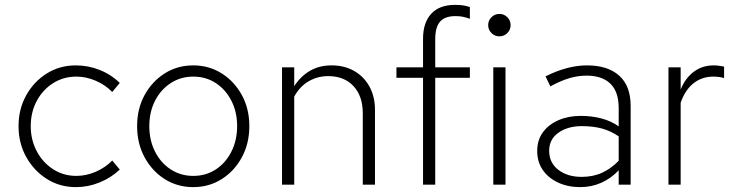

<svg xmlns="http://www.w3.org/2000/svg" viewBox="-20 -757 3010 787"><path d="M291 10Q225 10 172 -23.5Q119 -57 87.5 -113.5Q56 -170 56 -240Q56 -310 87.5 -366.5Q119 -423 172 -456Q225 -489 291 -489Q341 -489 388 -470.5Q435 -452 471 -417L440 -380Q412 -409 372.5 -426Q333 -443 293 -443Q240 -443 197.5 -416Q155 -389 130.5 -343Q106 -297 106 -240Q106 -184 130.5 -137.5Q155 -91 197.5 -63.5Q240 -36 293 -36Q333 -36 372.5 -53Q412 -70 440 -99L471 -62Q435 -28 388 -9Q341 10 291 10Z M772 10Q707 10 655 -23Q603 -56 572.5 -112.5Q542 -169 542 -240Q542 -311 572.5 -367Q603 -423 655 -456Q707 -489 772 -489Q837 -489 889 -456Q941 -423 971.5 -367Q1002 -311 1002 -240Q1002 -169 971.5 -112.5Q941 -56 889 -23Q837 10 772 10ZM772 -36Q824 -36 864.5 -62.5Q905 -89 928.5 -135.5Q952 -182 952 -240Q952 -298 928.5 -344Q905 -390 864.5 -416.5Q824 -443 772 -443Q721 -443 680 -416.5Q639 -390 615.5 -344Q592 -298 592 -240Q592 -182 615.5 -135.5Q639 -89 680 -62.5Q721 -36 772 -36Z M1136 0V-481H1186V-404Q1213 -445 1251 -467Q1289 -489 1339 -489Q1392 -489 1432 -466Q1472 -443 1494.5 -402Q1517 -361 1517 -307V0H1467V-293Q1467 -363 1429 -404Q1391 -445 1325 -445Q1282 -445 1245.5 -424Q1209 -403 1186 -361V0Z M1714 0V-438H1605V-481H1714V-598Q1714 -664 1747.5 -700.5Q1781 -737 1845 -737Q1863 -737 1877.5 -735Q1892 -733 1906 -728V-680Q1889 -686 1876 -688.5Q1863 -691 1847 -691Q1804 -691 1784 -668.5Q1764 -646 1764 -597V-481H1906V-438H1764V0Z M2002 0V-481H2052V0ZM2027 -608Q2008 -608 1994.5 -621.5Q1981 -635 1981 -654Q1981 -673 1994.5 -686.5Q2008 -700 2027 -700Q2046 -700 2059.5 -686.5Q2073 -673 2073 -654Q2073 -635 2059.5 -621.5Q2046 -608 2027 -608Z M2358 10Q2308 10 2268 -8.5Q2228 -27 2205 -60Q2182 -93 2182 -138Q2182 -183 2205.5 -215Q2229 -247 2269.5 -264.5Q2310 -282 2360 -282Q2406 -282 2445.5 -271.5Q2485 -261 2516 -239V-314Q2516 -381 2482 -414Q2448 -447 2384 -447Q2349 -447 2313.5 -436.5Q2278 -426 2236 -403L2216 -444Q2306 -489 2386 -489Q2471 -489 2518 -447Q2565 -405 2565 -323V0H2516V-59Q2485 -26 2445 -8Q2405 10 2358 10ZM2231 -139Q2231 -90 2268.5 -61Q2306 -32 2364 -32Q2411 -32 2448 -49Q2485 -66 2516 -98V-198Q2484 -220 2448 -230Q2412 -240 2365 -240Q2307 -240 2269 -213Q2231 -186 2231 -139Z M2720 0V-481H2770V-390Q2789 -437 2824 -463Q2859 -489 2905 -489Q2916 -489 2927 -487.5Q2938 -486 2948 -484V-437Q2939 -440 2927 -441.5Q2915 -443 2904 -443Q2857 -443 2822.5 -415.5Q2788 -388 2770 -336V0Z"/></svg>

Font: Red Hat Text VF
Style: Regular
Weight: 300
Designer: Pentagram, MCKL
Foundry: Pentagram, MCKL
Version: Version 1.023